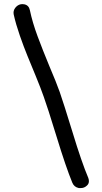

<svg xmlns="http://www.w3.org/2000/svg" viewBox="-20 -828 507 950"><path d="M408.2 91.8Q396.5 102.5 379.9 102.5H371.1H370.1Q346.7 97.7 337.9 76.2Q305.7 -2 259.8 -152.3Q213.9 -301.8 196.3 -349.6Q181.6 -391.6 157.7 -449.7Q133.8 -507.8 115.7 -551.8Q97.7 -595.7 78.1 -651.9Q58.6 -708 47.9 -755.9Q46.9 -760.7 46.9 -764.6Q46.9 -782.2 61.5 -795.9Q74.2 -807.6 90.8 -807.6Q94.7 -807.6 100.6 -806.6Q123 -801.8 127.9 -777.3Q140.6 -716.8 166 -648.4Q191.4 -580.1 224.6 -500Q258.8 -419.9 275.4 -373Q293 -323.2 338.9 -173.8Q361.3 -99.6 380.9 -43Q400.4 13.7 417 52.7Q419.9 60.5 419.9 68.4Q419.9 83 408.2 91.8Z"/></svg>

Font: sage sans
Style: Regular
Weight: 400
Version: Version 001.032